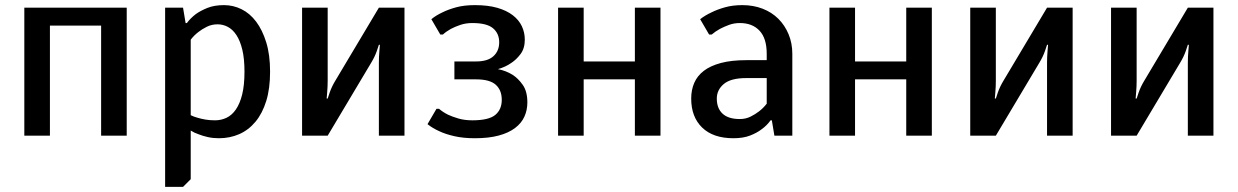

<svg xmlns="http://www.w3.org/2000/svg" viewBox="-20 -530 4835 750"><path d="M475 0H375V-430H175V0H75V-500H475Z M725 -80Q737 -74 752 -70Q765 -66 782 -63Q799 -60 820 -60Q844 -60 865 -70Q886 -80 901.5 -102.5Q917 -125 926 -161Q935 -197 935 -250Q935 -301 926.5 -336Q918 -371 903.5 -393Q889 -415 870 -425Q851 -435 830 -435Q807 -435 788 -425.5Q769 -416 755 -405Q738 -392 725 -375ZM695 200H625V-500H695L705 -440H710Q724 -459 745 -475Q763 -488 790 -499Q817 -510 855 -510Q891 -510 923.5 -494Q956 -478 980.5 -445.5Q1005 -413 1020 -364.5Q1035 -316 1035 -250Q1035 -184 1020 -135.5Q1005 -87 978 -54.5Q951 -22 914.5 -6Q878 10 835 10Q812 10 792 5.5Q772 1 757 -5Q739 -11 725 -20V170Z M1260 0H1160V-500H1260V-215Q1260 -204 1259.5 -192Q1259 -180 1258 -169Q1257 -157 1256 -145H1260Q1264 -157 1268 -169Q1276 -192 1290 -215L1460 -500H1560V0H1460V-285Q1460 -296 1460.5 -308Q1461 -320 1462 -331Q1463 -343 1464 -355H1460Q1456 -343 1452 -331Q1444 -308 1430 -285Z M1835 -510Q1886 -510 1922.5 -499.5Q1959 -489 1983 -470.5Q2007 -452 2018.5 -427.5Q2030 -403 2030 -375Q2030 -341 2013.5 -319Q1997 -297 1977 -284Q1954 -268 1925 -260Q1956 -254 1982 -238Q2004 -224 2022 -198.5Q2040 -173 2040 -130Q2040 -100 2028.5 -74.5Q2017 -49 1992 -30Q1967 -11 1928 -0.5Q1889 10 1835 10Q1790 10 1755 2Q1720 -6 1697 -17Q1670 -29 1650 -45L1685 -105H1695Q1710 -92 1730 -82Q1747 -74 1771 -67Q1795 -60 1825 -60Q1889 -60 1914.5 -81Q1940 -102 1940 -140Q1940 -178 1916.5 -199Q1893 -220 1840 -220H1755V-290H1840Q1885 -290 1907.5 -310.5Q1930 -331 1930 -365Q1930 -399 1906 -419.5Q1882 -440 1825 -440Q1799 -440 1777.5 -432.5Q1756 -425 1741 -417Q1723 -407 1710 -395H1700L1665 -455Q1683 -470 1709 -482Q1731 -493 1762 -501.5Q1793 -510 1835 -510Z M2560 0H2460V-220H2260V0H2160V-500H2260V-290H2460V-500H2560Z M2975 -320Q2975 -380 2947 -410Q2919 -440 2870 -440Q2847 -440 2827 -432.5Q2807 -425 2792 -417Q2774 -407 2760 -395H2750L2715 -455Q2734 -470 2760 -482Q2782 -493 2812 -501.5Q2842 -510 2880 -510Q2923 -510 2959 -496Q2995 -482 3020.5 -456.5Q3046 -431 3060.5 -396Q3075 -361 3075 -320V0H3005L2995 -60H2990Q2976 -40 2955 -25Q2937 -11 2910 -0.5Q2883 10 2845 10Q2766 10 2723 -31.5Q2680 -73 2680 -145Q2680 -179 2692 -206.5Q2704 -234 2729.5 -253.5Q2755 -273 2796 -284Q2837 -295 2895 -295H2975ZM2975 -225H2895Q2835 -225 2807.5 -202Q2780 -179 2780 -145Q2780 -107 2802.5 -86Q2825 -65 2870 -65Q2893 -65 2912 -74.5Q2931 -84 2945 -95Q2962 -108 2975 -125Z M3620 0H3520V-220H3320V0H3220V-500H3320V-290H3520V-500H3620Z M3870 0H3770V-500H3870V-215Q3870 -204 3869.5 -192Q3869 -180 3868 -169Q3867 -157 3866 -145H3870Q3874 -157 3878 -169Q3886 -192 3900 -215L4070 -500H4170V0H4070V-285Q4070 -296 4070.5 -308Q4071 -320 4072 -331Q4073 -343 4074 -355H4070Q4066 -343 4062 -331Q4054 -308 4040 -285Z M4420 0H4320V-500H4420V-215Q4420 -204 4419.5 -192Q4419 -180 4418 -169Q4417 -157 4416 -145H4420Q4424 -157 4428 -169Q4436 -192 4450 -215L4620 -500H4720V0H4620V-285Q4620 -296 4620.5 -308Q4621 -320 4622 -331Q4623 -343 4624 -355H4620Q4616 -343 4612 -331Q4604 -308 4590 -285Z"/></svg>

Font: Scada
Style: Regular
Weight: 400
Designer: Jovanny Lemonad
Foundry: Jovanny Lemonad
Version: Version 3.005; ttfautohint (v0.91) -l 8 -r 50 -G 200 -x 0 -w